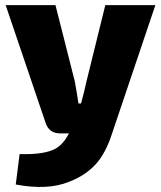

<svg xmlns="http://www.w3.org/2000/svg" viewBox="-20 -517 625 744"><path d="M582 -497 416 -5Q390 78 349 121.5Q308 165 246 188Q165 221 41 198L56 80Q152 83 195 59Q225 43 247 0H214Q169 0 156 -43L2 -497H195L270 -201Q280 -145 284 -116H294Q306 -159 315 -201L388 -497Z"/></svg>

Font: Ezarion Extra Bold
Style: Regular
Weight: 800
Designer: Natanael Gama
Version: Version 1.001;PS 001.001;hotconv 1.0.70;makeotf.lib2.5.58329